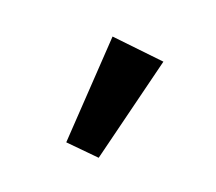

<svg xmlns="http://www.w3.org/2000/svg" viewBox="-57 -837 466 415"><g transform="rotate(-30 176.5 -630.0)"><path d="M317 -634 92 -524 48 -588 249 -736Z"/></g></svg>

Font: Exo 2.0
Style: Bold
Weight: 700
Designer: Natanael Gama
Version: Version 1.001;PS 001.001;hotconv 1.0.70;makeotf.lib2.5.58329